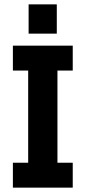

<svg xmlns="http://www.w3.org/2000/svg" viewBox="-20 -859 392 879"><path d="M313 0V-114H243V-536H313V-650H39V-536H109V-114H39V0ZM111 -705H240V-839H111Z"/></svg>

Font: Zilla Slab Bold
Style: Regular
Weight: 700
Designer: Typotheque.com
Foundry: Typotheque type foundry
Version: Version 1.3; 2018